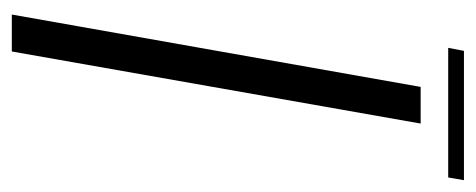

<svg xmlns="http://www.w3.org/2000/svg" viewBox="-254 -532 786 317"><g transform="rotate(90 138.5 -373.0)"><path d="M3.5 0 123 -675H183.5L64.5 0ZM58.5 -720.5 63.5 -746.5H277L272.5 -720.5Z"/></g></svg>

Font: Anybody Light
Style: Italic
Weight: 300
Italic angle: -10°
Designer: Tyler Finck
Foundry: Etcetera Type Company
Version: Version 1.010; ttfautohint (v1.8.3) -l 8 -r 50 -G 200 -x 14 